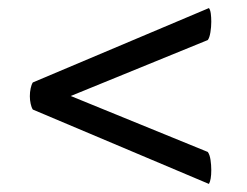

<svg xmlns="http://www.w3.org/2000/svg" viewBox="-20 -527 612 476"><path d="M498 -71 61.4 -255.4Q57.9 -260.8 56 -269.8Q54 -278.8 54 -288.5Q54 -298.7 56 -308Q57.9 -317.2 61.4 -322.6L498 -507Q501.4 -502.5 502.6 -493.3Q503.8 -484.1 503.8 -473Q503.8 -460 501.6 -446.8Q499.5 -433.5 495.1 -427.7L101.5 -267V-311L495.1 -150.3Q500 -143.6 501.9 -130.7Q503.8 -117.9 503.8 -105.4Q503.8 -81.2 498 -71Z"/></svg>

Font: Pitagon Serif
Style: Regular
Weight: 400
Designer: Travis Tran
Foundry: Pitagon
Version: Version 1.000;gftools[0.9.26]